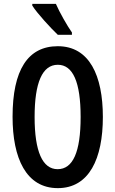

<svg xmlns="http://www.w3.org/2000/svg" viewBox="-20 -963 596 993"><path d="M269 -943H147V-934C172 -894 244 -816 279 -783H352V-795C328 -829 288 -899 269 -943ZM512 -358C512 -573 442 -724 279 -724C124 -724 45 -601 45 -359C45 -145 115 10 279 10C441 10 512 -142 512 -358ZM159 -358C159 -536 199 -628 279 -628C357 -628 397 -539 397 -358C397 -176 357 -88 278 -88C200 -88 159 -179 159 -358Z"/></svg>

Font: Noto Sans Display Condensed Medium
Style: Regular
Weight: 500
Width: 3
Designer: Monotype Design Team
Foundry: Monotype Imaging Inc.
Version: Version 1.900